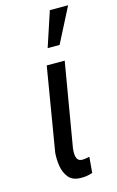

<svg xmlns="http://www.w3.org/2000/svg" viewBox="-120 -816 533 872"><g transform="rotate(-15 147.0 -380.5)"><path d="M129.9 -528.3H214.4L147.5 -133.8Q146 -121.6 146.5 -107.4Q147 -93.3 153.3 -83Q159.7 -72.8 176.3 -72.8Q184.6 -72.8 193.1 -74.5Q201.7 -76.2 209.5 -77.6L203.1 -3.4Q189.9 1.5 175.8 3.7Q161.6 5.9 147.5 5.4Q109.4 4.9 90.8 -17.6Q72.3 -40 67.1 -72.3Q62 -104.5 64.5 -135.3ZM154.3 -603 208.5 -767.1H294.4L210.4 -603Z"/></g></svg>

Font: Roboto Condensed
Style: Italic
Weight: 400
Italic angle: -12°
Designer: Christian Robertson
Foundry: Google
Version: Version 3.0